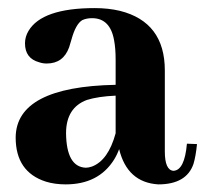

<svg xmlns="http://www.w3.org/2000/svg" viewBox="-20 -455 521 484"><path d="M378.9 9.8Q450.2 9.8 467.8 -42Q473.6 -61.5 476.6 -91.8L451.2 -92.8Q445.3 -25.4 417 -24.4Q395.5 -26.4 395.5 -73.2V-277.3Q395.5 -399.4 282.2 -427.7Q252.9 -434.6 218.8 -434.6Q85.9 -434.6 51.8 -377Q43 -362.3 43 -345.7Q43 -307.6 79.1 -297.9Q87.9 -294.9 97.7 -294.9Q139.6 -294.9 154.3 -335.9Q156.2 -341.8 160.2 -355.5Q170.9 -394.5 187.5 -404.3Q198.2 -409.2 211.9 -409.2Q257.8 -409.2 267.6 -353.5Q271.5 -333 271.5 -304.7V-241.2Q20.5 -236.3 19.5 -108.4Q19.5 -21.5 95.7 2.9Q118.2 9.8 145.5 9.8Q228.5 9.8 267.6 -52.7Q275.4 -65.4 280.3 -79.1Q300.8 4.9 378.9 9.8ZM196.3 -32.2Q147.5 -34.2 146.5 -119.1Q146.5 -183.6 199.2 -203.1Q227.5 -211.9 271.5 -213.9V-119.1Q252.9 -50.8 211.9 -35.2Q203.1 -32.2 196.3 -32.2Z"/></svg>

Font: Abhaya Libre ExtraBold
Style: Regular
Weight: 800
Designer: Pushpananda Ekanayake, Sol Matas, Pathum Egodawatta
Foundry: Mooniak
Version: Version 1.050 ; ttfautohint (v1.6)